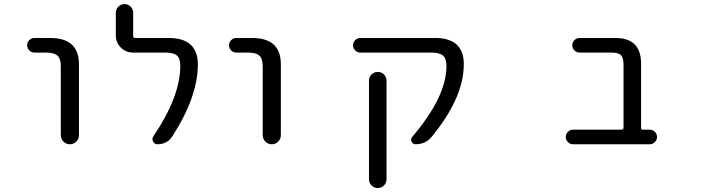

<svg xmlns="http://www.w3.org/2000/svg" viewBox="-20 -735 3540 951"><path d="M150.4 -474.6Q135.7 -474.6 125 -485.4Q114.3 -496.1 114.3 -510.7Q114.3 -525.4 125 -536.1Q135.7 -546.9 150.4 -546.9H228.5Q371.1 -546.9 371.1 -417V-65.4Q371.1 -46.9 357.9 -33.7Q344.7 -20.5 326.2 -20.5Q307.6 -20.5 294.4 -33.7Q281.2 -46.9 281.2 -65.4V-407.2Q281.2 -444.3 264.6 -459.5Q248 -474.6 207 -474.6Z M815.4 -546.9Q959 -546.9 960 -417Q960 -255.9 834 -60.5Q808.6 -20.5 759.8 -20.5Q745.1 -20.5 738.3 -33.7Q731.4 -46.9 739.3 -59.6Q873 -255.9 873 -410.2Q873 -445.3 856.4 -460Q839.8 -474.6 799.8 -474.6H638.7Q603.5 -474.6 578.6 -499.5Q553.7 -524.4 553.7 -559.6V-671.9Q553.7 -689.5 566.4 -702.1Q579.1 -714.8 596.7 -714.8Q614.3 -714.8 627 -702.1Q639.6 -689.5 639.6 -671.9V-556.6Q639.6 -546.9 649.4 -546.9Z M1150.4 -474.6Q1135.7 -474.6 1125 -485.4Q1114.3 -496.1 1114.3 -510.7Q1114.3 -525.4 1125 -536.1Q1135.7 -546.9 1150.4 -546.9H1228.5Q1371.1 -546.9 1371.1 -417V-65.4Q1371.1 -46.9 1357.9 -33.7Q1344.7 -20.5 1326.2 -20.5Q1307.6 -20.5 1294.4 -33.7Q1281.2 -46.9 1281.2 -65.4V-407.2Q1281.2 -444.3 1264.6 -459.5Q1248 -474.6 1207 -474.6Z M2134.8 -546.9Q2277.3 -546.9 2277.3 -417Q2277.3 -251 2118.2 -57.6Q2087.9 -20.5 2038.1 -20.5Q2024.4 -20.5 2018.6 -33.7Q2012.7 -46.9 2021.5 -56.6Q2191.4 -255.9 2191.4 -408.2Q2191.4 -444.3 2174.3 -459.5Q2157.2 -474.6 2117.2 -474.6H1764.6Q1750 -474.6 1739.3 -485.4Q1728.5 -496.1 1728.5 -510.7Q1728.5 -525.4 1739.3 -536.1Q1750 -546.9 1764.6 -546.9ZM1807.6 152.3V-335.9Q1807.6 -353.5 1820.3 -366.2Q1833 -378.9 1851.1 -378.9Q1869.1 -378.9 1881.8 -366.2Q1894.5 -353.5 1894.5 -335.9V152.3Q1894.5 170.9 1881.8 183.6Q1869.1 196.3 1851.1 196.3Q1833 196.3 1820.3 183.6Q1807.6 170.9 1807.6 152.3Z M3068.4 -414.1Q3068.4 -449.2 3055.7 -461.9Q3043 -474.6 3006.8 -474.6H2850.6Q2835.9 -474.6 2825.2 -485.4Q2814.5 -496.1 2814.5 -510.7Q2814.5 -525.4 2825.2 -536.1Q2835.9 -546.9 2850.6 -546.9H3028.3Q3155.3 -546.9 3155.3 -419.9V-100.6Q3155.3 -92.8 3163.1 -92.8H3198.2Q3212.9 -92.8 3223.6 -82Q3234.4 -71.3 3234.4 -56.6Q3234.4 -42 3223.6 -31.2Q3212.9 -20.5 3198.2 -20.5H2818.4Q2803.7 -20.5 2793 -31.2Q2782.2 -42 2782.2 -56.6Q2782.2 -71.3 2793 -82Q2803.7 -92.8 2818.4 -92.8H3058.6Q3068.4 -92.8 3068.4 -102.5Z"/></svg>

Font: Rounded-X Mgen+ 2m regular
Style: Regular
Weight: 400
Designer: [Source Han Sans]
Ryoko NISHIZUKA  (kana & ideographs); Paul D. Hunt (Latin, Greek & Cyrillic); Wenlong ZHANG  (bopomofo
Version: Version 1.059.20150602